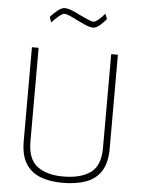

<svg xmlns="http://www.w3.org/2000/svg" viewBox="-61 -972 760 1028"><g transform="rotate(5 319.0 -457.5)"><path d="M314 9Q244 9 193.5 -11Q143 -31 115.5 -75.5Q88 -120 88 -196V-700H124V-196Q124 -102 175 -63.5Q226 -25 314 -25Q409 -25 461.5 -63Q514 -101 514 -196V-700H550V-196Q550 -121 522.5 -76Q495 -31 442 -11Q389 9 314 9ZM405 -833Q388 -833 363.5 -843.5Q339 -854 315 -866Q294 -877 275.5 -885Q257 -893 246 -893Q235 -893 214.5 -875.5Q194 -858 179 -841L169 -870Q183 -887 205.5 -905.5Q228 -924 246 -924Q263 -924 287.5 -913.5Q312 -903 336 -891Q357 -881 375.5 -873Q394 -865 405 -865Q415 -865 433 -881Q451 -897 464 -913L475 -885Q462 -869 442 -851Q422 -833 405 -833Z"/></g></svg>

Font: TitilliumWeb ExtraLight
Style: Regular
Weight: 400
Designer: Mohamed Gaber, Accademia di Belle Arti di Urbino and others
Foundry: Kief Type Foundry, Accademia di Belle Arti di Urbino and others
Version: Version 3.000; ttfautohint (v1.8.2)